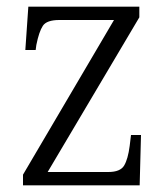

<svg xmlns="http://www.w3.org/2000/svg" viewBox="-20 -556 501 576"><path d="M49 0V-32L322 -496H158Q120 -496 108.5 -478.5Q97 -461 89 -421L87 -406H56L65 -536H398V-504L123 -40H305Q341 -40 352.5 -59.5Q364 -79 369 -118L373 -151H403L399 0Z"/></svg>

Font: Noto Serif Tamil SemiCondensed Light
Style: Regular
Weight: 300
Width: 4
Designer: Indian Type Foundry, Tom Grace, and the Monotype Design Team
Foundry: Monotype Imaging Inc.
Version: Version 2.004; ttfautohint (v1.8.4.7-5d5b)